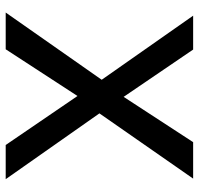

<svg xmlns="http://www.w3.org/2000/svg" viewBox="-32 -666 698 674"><g transform="rotate(90 317.0 -329.0)"><path d="M260 -337 35 -658H154L320 -414L479 -658H607L378 -329L609 0H489L317 -252L153 0H24Z"/></g></svg>

Font: Ysabeau Infant Semibold
Style: Regular
Weight: 600
Designer: Christian Thalmann (Catharsis Fonts)
Version: Version 0.003